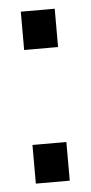

<svg xmlns="http://www.w3.org/2000/svg" viewBox="-43 -529 267 564"><g transform="rotate(-5 90.0 -246.5)"><path d="M40 -387V-500H140V-387ZM40 7V-107H140V7Z"/></g></svg>

Font: Cuprum Medium
Style: Regular
Weight: 500
Designer: Jovanny Lemonad
Foundry: Jovanny Lemonad
Version: Version 3.000